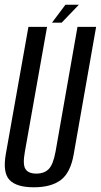

<svg xmlns="http://www.w3.org/2000/svg" viewBox="-28 -789 427 814"><path d="M115.5 5Q42 5 12.5 -26Q-17 -57 -3.5 -135L92.5 -675H171.5L77.5 -146Q67.5 -91.5 80 -72.2Q92.5 -53 126 -53Q159.5 -53 178.5 -72.2Q197.5 -91.5 207.5 -146L300.5 -675H379.5L284.5 -135Q271 -57 230 -26Q189 5 115.5 5ZM192.5 -693 249.5 -769H306.5L233.5 -693Z"/></svg>

Font: Anybody Condensed Regular
Style: Italic
Weight: 400
Width: 3
Italic angle: -10°
Designer: Tyler Finck
Foundry: Etcetera Type Company
Version: Version 1.010; ttfautohint (v1.8.3) -l 8 -r 50 -G 200 -x 14 